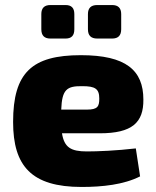

<svg xmlns="http://www.w3.org/2000/svg" viewBox="-20 -730 618 762"><path d="M180 -577H240C264 -577 275 -589 275 -614V-674C275 -698 264 -710 240 -710H180C156 -710 144 -698 144 -674V-614C144 -589 156 -577 180 -577ZM366 -577H425C449 -577 461 -589 461 -614V-674C461 -698 449 -710 425 -710H366C341 -710 329 -698 329 -674V-614C329 -589 341 -577 366 -577ZM325 -129C261 -129 235 -145 226 -201H376C505 -201 550 -244 549 -335C549 -451 480 -511 301 -511C107 -511 32 -442 32 -246C32 -71 105 12 304 12C386 12 471 3 536 -30L519 -141C442 -132 367 -129 325 -129ZM307 -388C357 -388 374 -378 374 -339C374 -308 368 -295 325 -295H223C226 -375 245 -389 307 -388Z"/></svg>

Font: Exo 2 Extra Bold
Style: Regular
Weight: 800
Designer: Natanael Gama
Version: Version 1.001;PS 001.001;hotconv 1.0.88;makeotf.lib2.5.64775